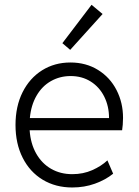

<svg xmlns="http://www.w3.org/2000/svg" viewBox="-20 -789 591 816"><path d="M45.9 -257.8Q45.9 -336.9 75.9 -397Q106 -457 158.9 -490.2Q211.9 -523.4 279.3 -523.4Q345.7 -523.4 396.7 -491.7Q447.8 -460 475.3 -406.2Q502.9 -352.5 502.9 -288.1Q502.9 -274.4 501.7 -259Q500.5 -243.7 499 -235.4H106Q109.9 -178.7 133.8 -136.5Q157.7 -94.2 197.3 -71.5Q236.8 -48.8 287.1 -48.8Q333.5 -48.8 372.1 -65.9Q410.6 -83 436.5 -107.4L460.9 -50.8Q428.2 -24.4 383.3 -8.3Q338.4 7.8 287.1 7.8Q216.3 7.8 161.6 -25.1Q106.9 -58.1 76.4 -118.4Q45.9 -178.7 45.9 -257.8ZM443.4 -287.1Q443.4 -337.4 423.1 -378.2Q402.8 -418.9 365.7 -442.4Q328.6 -465.8 280.3 -465.8Q234.4 -465.8 196.5 -444.3Q158.7 -422.9 135.3 -382.3Q111.8 -341.8 106.9 -287.1ZM245.1 -605.5 369.1 -768.6 416 -729.5 278.3 -577.1Z"/></svg>

Font: Reddit Sans Chocolate Light
Style: Regular
Weight: 300
Designer: Stephen Hutchings
Foundry: Reddit
Version: Version 1.013